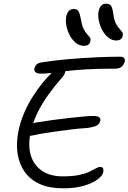

<svg xmlns="http://www.w3.org/2000/svg" viewBox="-20 -1016 698 1043"><path d="M321 7Q248 7 196 -16.5Q144 -40 114 -82.5Q84 -125 75.5 -181.5Q67 -238 80 -303Q90 -353 110.5 -401Q131 -449 158 -491.5Q185 -534 214 -569Q239 -599 263 -622.5Q287 -646 311 -646Q324 -646 330 -639.5Q336 -633 333 -621Q330 -609 315 -592Q275 -547 240.5 -498.5Q206 -450 181.5 -399Q157 -348 146 -295Q131 -224 148 -170.5Q165 -117 209 -87.5Q253 -58 320 -58Q375 -58 410 -65.5Q445 -73 466.5 -83.5Q488 -94 501 -101.5Q514 -109 523 -109Q537 -109 540 -101Q543 -93 541 -81Q538 -63 511.5 -42.5Q485 -22 437.5 -7.5Q390 7 321 7ZM162 -281Q139 -276 127.5 -280Q116 -284 112.5 -293.5Q109 -303 111 -312Q114 -326 133.5 -336.5Q153 -347 186 -352Q223 -358 266 -364Q309 -370 350.5 -374.5Q392 -379 427 -382.5Q462 -386 484 -386Q511 -386 519 -379Q527 -372 525 -360Q520 -338 496 -330Q472 -322 444 -320Q411 -318 373 -313.5Q335 -309 296 -303.5Q257 -298 222 -292.5Q187 -287 162 -281ZM202 -616Q182 -616 173 -624Q164 -632 167 -645Q168 -653 176.5 -663Q185 -673 200 -676Q266 -687 344.5 -694Q423 -701 499 -704.5Q575 -708 634 -708Q648 -708 654 -701Q660 -694 658 -683Q654 -666 642 -654.5Q630 -643 605 -643Q510 -643 445 -639Q380 -635 336 -629.5Q292 -624 260.5 -620Q229 -616 202 -616ZM611 -796Q589 -796 569.5 -811Q550 -826 536.5 -850.5Q523 -875 517 -903Q511 -931 516 -956Q520 -974 529.5 -985Q539 -996 556 -996Q574 -996 582.5 -985.5Q591 -975 596 -938Q600 -906 609.5 -888.5Q619 -871 628.5 -860.5Q638 -850 643.5 -842Q649 -834 647 -822Q644 -809 635.5 -802.5Q627 -796 611 -796ZM435 -767Q413 -767 393.5 -782Q374 -797 360.5 -821.5Q347 -846 341 -874Q335 -902 340 -927Q344 -945 353.5 -956Q363 -967 380 -967Q398 -967 405.5 -956.5Q413 -946 420 -909Q425 -877 434 -859.5Q443 -842 452.5 -831.5Q462 -821 468 -813Q474 -805 471 -793Q469 -780 460 -773.5Q451 -767 435 -767Z"/></svg>

Font: Shantell Sans Light
Style: Italic
Weight: 300
Italic angle: -11°
Designer: Stephen Nixon, Anya Danilova, Shantell Martin
Foundry: Arrow Type
Version: Version 1.008;[ac192a2d6]